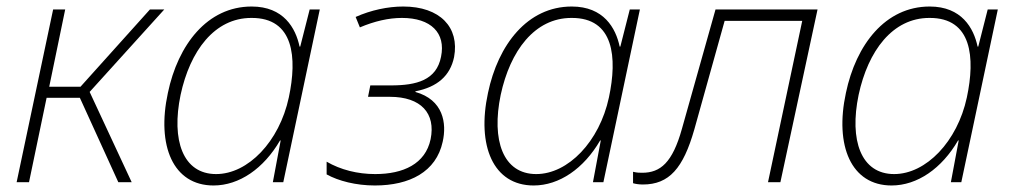

<svg xmlns="http://www.w3.org/2000/svg" viewBox="-20 -559 3109 589"><path d="M31 0H69L123 -259H225L343 0H384L255 -277L484 -530H440L227 -293H131L180 -530H143Z M635 10C714 10 789 -42 839 -128H841L817 0H849L961 -530H930L901 -416H899C887 -473 850 -539 752 -539C616 -539 526 -422 495 -274C460 -112 511 10 635 10ZM643 -25C541 -25 505 -129 534 -268C563 -403 638 -504 751 -504C882 -505 892 -382 866 -260C837 -125 741 -25 643 -25Z M1130 10C1237 10 1318 -32 1338 -124C1351 -181 1340 -253 1254 -277L1255 -279C1321 -292 1361 -326 1373 -384C1390 -475 1330 -539 1217 -539C1170 -539 1118 -528 1071 -507L1084 -475C1129 -494 1172 -504 1213 -504C1302 -504 1348 -458 1333 -385C1319 -313 1258 -297 1179 -297H1116L1109 -262H1176C1272 -262 1317 -211 1301 -132C1285 -56 1217 -25 1131 -25C1077 -25 1025 -38 982 -63V-24C1018 -4 1072 10 1130 10Z M1617 10C1696 10 1771 -42 1821 -128H1823L1799 0H1831L1943 -530H1912L1883 -416H1881C1869 -473 1832 -539 1734 -539C1598 -539 1508 -422 1477 -274C1442 -112 1493 10 1617 10ZM1625 -25C1523 -25 1487 -129 1516 -268C1545 -403 1620 -504 1733 -504C1864 -505 1874 -382 1848 -260C1819 -125 1723 -25 1625 -25Z M1952 7C2033 7 2076 -43 2110 -162L2203 -495H2441L2336 0H2374L2488 -530H2175L2072 -164C2043 -60 2006 -29 1950 -29C1943 -29 1934 -29 1922 -32V3C1928 5 1940 7 1952 7Z M2715 10C2794 10 2869 -42 2919 -128H2921L2897 0H2929L3041 -530H3010L2981 -416H2979C2967 -473 2930 -539 2832 -539C2696 -539 2606 -422 2575 -274C2540 -112 2591 10 2715 10ZM2723 -25C2621 -25 2585 -129 2614 -268C2643 -403 2718 -504 2831 -504C2962 -505 2972 -382 2946 -260C2917 -125 2821 -25 2723 -25Z"/></svg>

Font: Noto Sans ExtraLight
Style: Italic
Weight: 200
Italic angle: -12°
Designer: Monotype Design Team
Foundry: Monotype Imaging Inc.
Version: Version 2.013